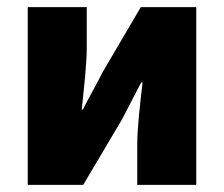

<svg xmlns="http://www.w3.org/2000/svg" viewBox="-20 -520 630 540"><path d="M58 0H214L323 -184C337 -212 362 -258 377 -288H381C374 -227 366 -162 366 -113V0H532V-500H376L268 -316C254 -287 228 -242 213 -212H210C216 -272 224 -338 224 -387V-500H58Z"/></svg>

Font: Giro Sans Black
Style: Regular
Weight: 900
Designer: Paul D. Hunt
Foundry: Adobe Systems Incorporated
Version: Version 1.000;PS 1.0;hotconv 1.0.88;makeotf.lib2.5.647800